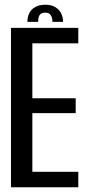

<svg xmlns="http://www.w3.org/2000/svg" viewBox="-20 -793 384 813"><path d="M26.5 0H311.5V-65.5H117V-314H300.5V-377H117V-609.5H311.5V-675H26.5ZM172 -773Q146.5 -773 129.5 -763.5Q112.5 -754 104.2 -737.5Q96 -721 96 -700.5H141.5Q141.5 -713.5 144.2 -722Q147 -730.5 153.5 -735Q160 -739.5 172 -739.5Q182 -739.5 188.5 -735.2Q195 -731 198.5 -722.2Q202 -713.5 202 -700.5H247Q247 -721 238.2 -737.5Q229.5 -754 212.8 -763.5Q196 -773 172 -773Z"/></svg>

Font: Anybody Condensed
Style: Regular
Weight: 400
Width: 3
Designer: Tyler Finck
Foundry: Etcetera Type Company
Version: Version 1.113;gftools[0.9.25]